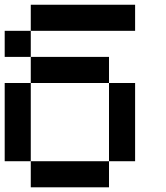

<svg xmlns="http://www.w3.org/2000/svg" viewBox="-20 -798 707 818"><path d="M111.1 -111.1H0V-444.4H111.1ZM444.4 -444.4H111.1V-555.6H444.4ZM555.6 -111.1H444.4V-444.4H555.6ZM444.4 0H111.1V-111.1H444.4ZM555.6 -666.7H111.1V-777.8H555.6ZM111.1 -555.6H0V-666.7H111.1Z"/></svg>

Font: Pixeloid Mono
Style: Regular
Weight: 400
Monospace: yes
Designer: GGBotNet
Foundry: GGBotNet
Version: 0.5